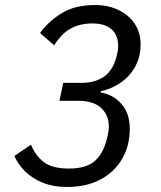

<svg xmlns="http://www.w3.org/2000/svg" viewBox="-20 -730 640 762"><path d="M231 -401H302Q360 -401 396.5 -428.5Q433 -456 446 -521Q448 -529 448.5 -535Q449 -541 449 -547Q449 -591 422.5 -614Q396 -637 347 -637Q298 -637 261 -617Q224 -597 195 -550L139 -599Q173 -646 225.5 -678Q278 -710 357 -710Q410 -710 451 -690Q492 -670 515 -635Q538 -600 538 -554Q538 -504 516.5 -465.5Q495 -427 459 -402Q423 -377 380 -368L379 -363Q429 -355 462 -317.5Q495 -280 495 -219Q495 -152 465 -100Q435 -48 379.5 -18Q324 12 247 12Q190 12 148 -5.5Q106 -23 78.5 -51Q51 -79 37 -111L103 -156Q120 -113 153.5 -87Q187 -61 254 -61Q325 -61 359.5 -94Q394 -127 407 -191Q409 -199 410.5 -209Q412 -219 412 -228Q412 -273 381.5 -301.5Q351 -330 290 -330H216Z"/></svg>

Font: IBM Plex Sans Var
Style: Italic
Weight: 400
Italic angle: -11.31°
Designer: Mike Abbink, Paul van der Laan, Pieter van Rosmalen
Foundry: Bold Monday
Version: Version 1.001